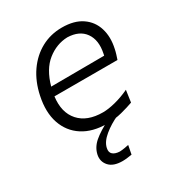

<svg xmlns="http://www.w3.org/2000/svg" viewBox="-169 -618 867 934"><g transform="rotate(-30 264.0 -151.0)"><path d="M274.5 10Q192.5 10 138 -25.2Q83.5 -60.5 62 -123.8Q40.5 -187 58.5 -271.5Q73.5 -343 110 -395.5Q146.5 -448 199.2 -476.8Q252 -505.5 315.5 -505.5Q384.5 -505.5 427.2 -476.2Q470 -447 485.2 -397.2Q500.5 -347.5 487 -287Q484.5 -274 480 -259.5Q475.5 -245 471.5 -233.5H117.5Q106.5 -148 151 -98Q195.5 -48 284 -48Q313.5 -48 353.2 -58Q393 -68 434.5 -87.5L425 -21Q398 -11 357.8 -0.5Q317.5 10 274.5 10ZM315 -451Q253.5 -449 202.2 -408.2Q151 -367.5 127.5 -282.5L426 -284Q427 -289.5 428 -294Q442.5 -363 412.2 -406Q382 -449 315 -451ZM248 205Q196.5 205 173 178.8Q149.5 152.5 157 116.5Q165 79.5 196.8 52.2Q228.5 25 288.5 -5.5L291.5 -21L326 -24L337.5 0Q290.5 21 254.8 50.5Q219 80 212.5 111.5Q207.5 134.5 220.8 145.8Q234 157 259 158Q271.5 157.5 286.5 155Q301.5 152.5 310 150.5L300.5 199.5Q291 201 275.8 203Q260.5 205 248 205Z"/></g></svg>

Font: Commissioner Flair Light
Style: Italic
Weight: 300
Italic angle: -12°
Designer: Kostas Bartsokas
Foundry: Kostas Bartsokas
Version: Version 1.000; ttfautohint (v1.8.3)